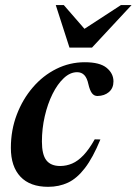

<svg xmlns="http://www.w3.org/2000/svg" viewBox="-20 -710 528 742"><path d="M278 -431Q251 -431 226.5 -408Q202 -385 183 -346.8Q164 -308.5 153 -260.8Q142 -213 142 -163Q142 -112.5 159.2 -90.5Q176.5 -68.5 212.5 -68.5Q236.5 -68.5 258.8 -78Q281 -87.5 302.5 -110Q324 -132.5 346 -171.5L368 -171Q339 -100.5 308.2 -60.5Q277.5 -20.5 242.8 -4.2Q208 12 166 12Q96 12 59 -27.2Q22 -66.5 22 -138.5Q22 -207 44.8 -266.8Q67.5 -326.5 106.8 -372.2Q146 -418 197.8 -443.8Q249.5 -469.5 307.5 -469.5Q366 -469.5 392.2 -447.8Q418.5 -426 418.5 -395.5Q418.5 -369.5 401.2 -354.5Q384 -339.5 356.5 -339Q343.5 -339 335.2 -350Q327 -361 321.5 -385Q316.5 -408.5 305.8 -419.8Q295 -431 278 -431ZM488.5 -690.5 335.5 -526H248.5L195.5 -690.5H226.5L320 -583H282.5L447.5 -690.5Z"/></svg>

Font: Newsreader 36pt SemiBold
Style: Italic
Weight: 600
Italic angle: -17°
Designer: Hugues Gentile
Foundry: Production Type
Version: Version 1.003